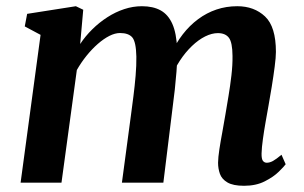

<svg xmlns="http://www.w3.org/2000/svg" viewBox="-20 -588 977 618"><path d="M247.9 -556.6 238.1 -446.4Q254.7 -471.7 277.1 -493.7Q299.5 -515.8 325.5 -532.5Q351.5 -549.3 379.7 -558.6Q407.9 -568 436.8 -568Q472.6 -568 497 -554.6Q521.4 -541.1 534.8 -511Q548.1 -480.9 550.2 -430.4Q550.5 -423.4 550.4 -415.9Q550.3 -408.3 549.8 -400.3Q549.3 -392.2 548.5 -383.7L529.4 -412.1Q545.8 -448.5 568.1 -477.3Q590.3 -506 617.7 -526.3Q645 -546.6 676.6 -557.3Q708.3 -568 743.7 -568Q798 -568 833.1 -535Q868.1 -502 868.1 -420.9Q868.1 -403.8 864.1 -373.1Q860.1 -342.3 854.6 -308.4Q849.1 -274.5 844.1 -247Q839.6 -221.8 834.7 -194.1Q829.8 -166.3 826.2 -140.1Q822.5 -113.9 821.9 -93.8Q821.6 -76.3 826.3 -70.2Q831.1 -64.2 838.6 -64.2Q848.2 -64.2 858.5 -69.8Q868.8 -75.5 886.1 -89.9L899.5 -59.3Q894.3 -52 877.4 -35.4Q860.5 -18.7 832.3 -4.4Q804.2 10 765.6 10Q730.2 10 712 -0.8Q693.8 -11.5 687.8 -28.6Q681.8 -45.7 681.9 -64.5Q682.2 -81.8 686.1 -107.4Q690 -133 695.5 -162.2Q701 -191.3 705.5 -219.2Q710 -246 715.5 -278.9Q721 -311.8 724.9 -345.4Q728.8 -379 728.4 -407.9Q728.1 -451.7 716.7 -466.5Q705.3 -481.4 681.3 -481.4Q661.9 -481.4 640.3 -470.7Q618.7 -459.9 597.7 -439.8Q576.7 -419.8 558.8 -392.5Q540.9 -365.1 529 -332L550.7 -408Q550.2 -384.8 548 -356.7Q545.8 -328.6 542.7 -300.2Q539.7 -271.9 536.2 -247L505.8 0H372.4L401.6 -218Q405.4 -245.8 409.5 -278.5Q413.7 -311.2 416.5 -344.3Q419.3 -377.4 418.9 -405.8Q417.9 -453.2 405.9 -467.5Q393.9 -481.7 366.2 -481.7Q350.4 -481.7 332.1 -472.5Q313.8 -463.2 294.9 -446.7Q275.9 -430.1 258.5 -408.5Q241.1 -386.9 227.3 -362.6L177.9 0H46.3L110.6 -475.8L59.7 -503L67.4 -543.4L224.2 -568Z"/></svg>

Font: Merriweather 7pt Light
Style: Italic
Weight: 300
Italic angle: -7.8°
Designer: Eben Sorkin
Foundry: Eben Sorkin
Version: Version 2.200;gftools[0.9.31]